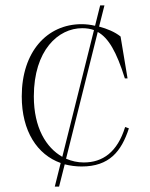

<svg xmlns="http://www.w3.org/2000/svg" viewBox="-20 -605 558 715"><path d="M284 15C387 15 432 -41 460 -127L446 -132C417 -38 362 0 292 0C269 0 247 -5 226 -14L344 -486C384 -464 414 -412 445 -313H455L429 -469C408 -486 379 -498 349 -506L369 -585H353L334 -509C317 -513 300 -515 284 -515C155 -515 61 -412 61 -246C61 -116 119 -29 206 2L184 90H200L221 7C241 12 262 15 284 15ZM106 -246C106 -418 197 -500 286 -500C302 -500 316 -498 330 -493L212 -21C152 -55 106 -129 106 -246Z"/></svg>

Font: Sprat Condensed Thin
Style: Regular
Weight: 100
Width: 3
Designer: Ethan Nakache
Foundry: Collletttivo
Version: Version 2.000;Glyphs 3.2 (3217)